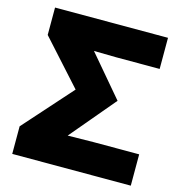

<svg xmlns="http://www.w3.org/2000/svg" viewBox="-115 -842 935 995"><g transform="rotate(15 353.0 -345.0)"><path d="M40 50V-98L271 -357L58 -593V-740H664V-573H431L311 -575L496 -357L293 -116L430 -118H676V50Z"/></g></svg>

Font: OA Gothic ExtraBold
Style: Regular
Weight: 800
Designer: Choi Chi-young, Lee Jaesang, Lee Juhyun, Han Dohee
Foundry: DDUNGSANG CORP.
Version: Version 1.000;Build 20210203